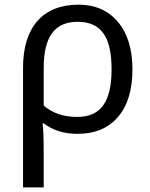

<svg xmlns="http://www.w3.org/2000/svg" viewBox="-20 -566 645 826"><path d="M549.8 -268.1C549.8 -354.5 528.8 -422.4 487.3 -471.7C445.8 -521 389.2 -545.9 317.9 -545.9C164.1 -545.9 79.1 -448.7 79.1 -274.9V240.2H168V98.1C168 31.2 166.5 -13.2 163.1 -35.2H168C207.5 -5.4 255.9 9.8 313 9.8C388.2 9.8 446.3 -14.6 487.8 -63C529.3 -111.3 549.8 -179.7 549.8 -268.1ZM314 -472.2C417 -472.2 460 -404.8 460 -268.1C460 -132.8 417 -63 312 -63C253.9 -63 205.6 -79.1 168 -111.8V-273.9C168 -406.7 214.4 -472.2 314 -472.2Z"/></svg>

Font: Noto Reveo Sans
Style: Regular
Weight: 400
Designer: Monotype Design team
Foundry: Monotype Imaging Inc.
Version: Version 1.04